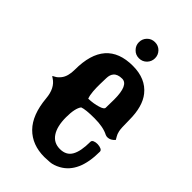

<svg xmlns="http://www.w3.org/2000/svg" viewBox="-252 -898 1019 1019"><g transform="rotate(45 257.0 -388.5)"><path d="M292.5 34.2Q200.7 34.2 145 -22.2Q89.4 -78.6 79.1 -192.9Q73.2 -263.7 28.3 -292.5L18.6 -298.8Q18.6 -301.3 31.2 -307.4Q43.9 -313.5 57.6 -330.6Q79.1 -357.4 79.1 -408.2Q79.1 -640.6 282.7 -640.6Q379.4 -640.6 429.2 -578.1Q472.2 -524.9 472.2 -422.4Q472.2 -359.4 476.6 -342.3Q480.5 -325.2 486.8 -315.4Q493.2 -305.7 496.6 -298.3Q477.5 -276.4 455.1 -276.4Q447.3 -276.4 440.4 -279.3Q401.9 -299.8 335.4 -299.8Q269 -299.8 244.6 -290.5Q224.6 -264.6 224.6 -196.8Q224.6 -128.9 249.3 -91.6Q273.9 -54.2 320.8 -54.2Q367.7 -54.2 387.9 -89.4Q408.2 -124.5 408.2 -195.8Q408.2 -205.6 419.2 -210.2Q430.2 -214.8 444.6 -214.4Q459 -213.9 470 -209Q481 -204.1 481 -194.3Q481 -37.1 388.7 13.7Q358.4 30.3 332.8 32.2Q307.1 34.2 292.5 34.2ZM238.3 -349.6Q277.8 -351.1 307.6 -360.4Q337.9 -369.1 337.9 -381.3L338.9 -443.8Q338.9 -552.2 290.5 -552.2Q256.8 -552.2 241.7 -534.2Q229.5 -520 229 -494.6Q228.5 -476.6 227.8 -449.2Q227.1 -421.9 229.2 -394.8Q231.4 -367.7 238.3 -349.6ZM233.9 -709.5Q216.3 -727.1 216.3 -752Q216.3 -776.9 233.6 -794.7Q251 -812.5 276.9 -812.5Q302.7 -812.5 320.1 -794.7Q337.4 -776.9 337.4 -752Q337.4 -727.5 320.3 -709.5Q302.7 -691.4 276.9 -691.4Q251 -691.4 233.9 -709.5Z"/></g></svg>

Font: Sancreek
Style: Regular
Weight: 400
Designer: Vernon Adams
Foundry: Vernon Adams
Version: Version 1.100; ttfautohint (v1.8.4.7-5d5b)